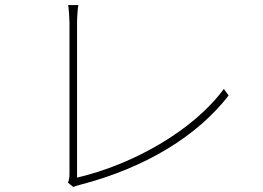

<svg xmlns="http://www.w3.org/2000/svg" viewBox="-20 -747 1040 760"><path d="M249 -24 270 -7C278 -10 287 -13 295 -15C558 -83 762 -210 885 -369L866 -395C745 -230 505 -95 285 -44C285 -70 285 -580 285 -659C285 -678 288 -716 290 -727H250C252 -716 255 -674 255 -658C255 -580 255 -106 255 -57C255 -41 252 -31 249 -24Z"/></svg>

Font: Harano Aji Gothic ExtraLight
Style: Regular
Weight: 250
Foundry: Masamichi Hosoda
Version: HaranoAjiGothic-ExtraLight version 20230610;ttx 4.39.4